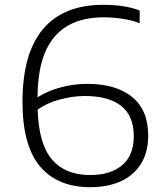

<svg xmlns="http://www.w3.org/2000/svg" viewBox="-20 -769 674 798"><path d="M596 -205Q596 -136.5 566 -88.2Q536 -40 481.8 -15.5Q427.5 9 355 9Q219.5 9 146.5 -77.2Q73.5 -163.5 73.5 -346Q73.5 -546.5 158.5 -647.8Q243.5 -749 408.5 -749Q500 -749 560.5 -725.5V-672.5Q529 -685 489 -691Q449 -697 411.5 -697Q274 -697 205.2 -614.5Q136.5 -532 136 -364.5Q176 -390.5 231 -405.5Q286 -420.5 341 -420.5Q462.5 -420.5 529.2 -366Q596 -311.5 596 -205ZM536 -203.5Q536 -287 484 -328.5Q432 -370 332.5 -370Q282.5 -370 228.8 -355.5Q175 -341 136.5 -313.5Q141 -170 196.2 -105.8Q251.5 -41.5 355 -41.5Q439 -41.5 487.5 -82.2Q536 -123 536 -203.5Z"/></svg>

Font: Encode Sans Expanded Light
Style: Regular
Weight: 300
Width: 7
Designer: Multiple Designers
Foundry: Impallari Type
Version: Version 2.000